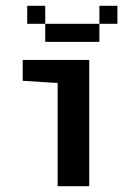

<svg xmlns="http://www.w3.org/2000/svg" viewBox="-20 -645 478 665"><path d="M179.7 -357.4 58.6 -365.2V-437.5H289.1V0H179.7ZM74.2 -625H136.7V-562.5H74.2ZM324.2 -625H386.7V-562.5H324.2ZM324.2 -562.5V-500H136.7V-562.5Z"/></svg>

Font: Sudo
Style: Bold
Weight: 700
Monospace: yes
Designer: Jens Kutilek
Foundry: Jens Kutilek
Version: Version 0.040